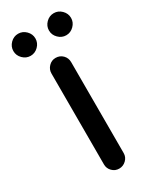

<svg xmlns="http://www.w3.org/2000/svg" viewBox="-188 -711 619 766"><g transform="rotate(-30 122.0 -328.0)"><path d="M-10.7 -611.3Q-10.7 -631.8 4.4 -647Q19.5 -662.1 40 -662.1Q60.5 -662.1 75.7 -647Q90.8 -631.8 90.8 -611.3Q90.8 -590.8 75.7 -575.7Q60.5 -560.5 40 -560.5Q19.5 -560.5 4.4 -575.7Q-10.7 -590.8 -10.7 -611.3ZM153.3 -611.3Q153.3 -631.8 168.5 -647Q183.6 -662.1 204.1 -662.1Q224.6 -662.1 239.7 -647Q254.9 -631.8 254.9 -611.3Q254.9 -590.8 239.7 -575.7Q224.6 -560.5 204.1 -560.5Q183.6 -560.5 168.5 -575.7Q153.3 -590.8 153.3 -611.3ZM76.2 -39.1V-458Q76.2 -476.6 89.4 -490.2Q102.5 -503.9 121.1 -503.9Q140.6 -503.9 153.8 -490.7Q167 -477.5 167 -458V-39.1Q167 -20.5 153.3 -7.3Q139.6 5.9 121.1 5.9Q102.5 5.9 89.4 -7.3Q76.2 -20.5 76.2 -39.1Z"/></g></svg>

Font: FakePearl
Style: Regular
Weight: 400
Version: Version 1.2